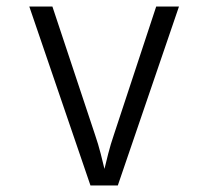

<svg xmlns="http://www.w3.org/2000/svg" viewBox="-20 -570 640 590"><path d="M258 0 70 -550H141L272 -156Q282 -127 289.5 -97.5Q297 -68 301 -51Q305 -68 312.5 -97.5Q320 -127 330 -156L460 -550H530L342 0Z"/></svg>

Font: JetBrains Mono NL ExtraLight
Style: Regular
Weight: 200
Designer: Philipp Nurullin, Konstantin Bulenkov
Foundry: JetBrains
Version: Version 2.304; ttfautohint (v1.8.4.7-5d5b)